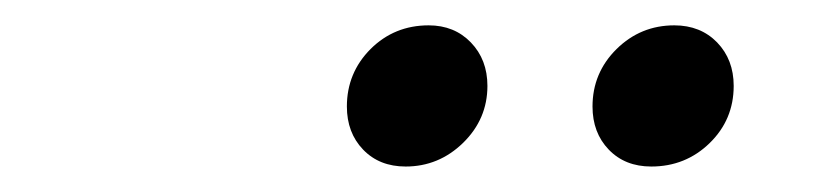

<svg xmlns="http://www.w3.org/2000/svg" viewBox="-20 -718 640 150"><path d="M296.9 -587.9Q276.4 -587.9 263.7 -601.1Q251 -614.3 251 -634.8Q251 -661.1 269.5 -679.7Q288.1 -698.2 314.9 -698.2Q335 -698.2 347.9 -684.8Q360.8 -671.4 360.8 -650.9Q360.8 -625 341.8 -606.4Q322.8 -587.9 296.9 -587.9ZM488.8 -587.9Q468.3 -587.9 455.6 -601.1Q442.9 -614.3 442.9 -634.8Q442.9 -661.1 461.7 -679.7Q480.5 -698.2 506.8 -698.2Q527.3 -698.2 540.3 -684.8Q553.2 -671.4 553.2 -650.9Q553.2 -624.5 534.4 -606.2Q515.6 -587.9 488.8 -587.9Z"/></svg>

Font: Office Code Pro D Italic
Style: Regular
Weight: 400
Italic angle: -9°
Designer: Nathan Rutzky & Paul D. Hunt
Foundry: Adobe Systems Incorporated
Version: Version 1.004;PS 001.004;hotconv 1.0.70;makeotf.lib2.5.58329